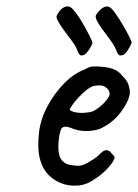

<svg xmlns="http://www.w3.org/2000/svg" viewBox="-20 -600 439 611"><path d="M281 -30Q257 -12 227.5 -9.5Q198 -7 171 -18.5Q144 -30 126 -53Q112 -72 105.5 -100.5Q99 -129 104 -176Q108 -218 130 -260Q152 -302 184 -334.5Q216 -367 250 -379Q264 -388 276 -388.5Q288 -389 311 -387Q334 -384 347.5 -377Q361 -370 368 -360Q384 -345 389 -330Q394 -315 393 -301Q389 -276 364 -242.5Q339 -209 298 -190Q278 -183 253 -183Q228 -183 203 -194Q182 -201 175.5 -190.5Q169 -180 166 -144Q164 -112 173 -96Q182 -80 199 -76Q220 -72 231 -72.5Q242 -73 259 -82Q272 -90 277 -93Q282 -96 286.5 -99.5Q291 -103 299 -111Q305 -117 309.5 -119.5Q314 -122 319 -122Q326 -122 332 -115.5Q338 -109 342 -104Q348 -101 341 -88.5Q334 -76 318 -59.5Q302 -43 281 -30ZM276 -246Q285 -250 297.5 -260Q310 -270 319.5 -282Q329 -294 329 -301Q329 -314 315.5 -323Q302 -332 277 -326Q267 -323 254 -312.5Q241 -302 229 -289Q217 -276 209.5 -265Q202 -254 202 -251Q205 -246 218.5 -243Q232 -240 248.5 -241Q265 -242 276 -246ZM249 -426Q238 -421 233.5 -426Q229 -431 223 -447Q218 -458 206 -473.5Q194 -489 182.5 -505Q171 -521 164 -534Q157 -547 162 -553Q172 -572 185 -577.5Q198 -583 207 -575Q213 -571 224.5 -555Q236 -539 247 -519.5Q258 -500 266 -484Q274 -468 274 -465Q275 -463 271 -455Q267 -447 261 -438.5Q255 -430 249 -426ZM374 -426Q362 -421 357.5 -426Q353 -431 347 -447Q342 -458 330.5 -473.5Q319 -489 307 -505Q295 -521 288.5 -534Q282 -547 286 -553Q298 -571 310.5 -577Q323 -583 332 -575Q338 -571 349 -555Q360 -539 371.5 -519.5Q383 -500 391 -484Q399 -468 399 -465Q399 -463 395 -455Q391 -447 385.5 -438.5Q380 -430 374 -426Z"/></svg>

Font: Caveat Medium
Style: Regular
Weight: 500
Designer: Pablo Impallari
Foundry: Pablo Impallari
Version: Version 2.000